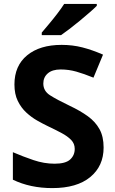

<svg xmlns="http://www.w3.org/2000/svg" viewBox="-20 -954 591 984"><path d="M511 -198Q511 -103 442.5 -46.5Q374 10 248 10Q135 10 46 -33V-174Q97 -152 151.5 -133.5Q206 -115 260 -115Q316 -115 339.5 -136.5Q363 -158 363 -191Q363 -218 344.5 -237Q326 -256 295 -272.5Q264 -289 224 -308Q199 -320 170 -336.5Q141 -353 114.5 -377.5Q88 -402 71 -437Q54 -472 54 -521Q54 -617 119 -670.5Q184 -724 296 -724Q352 -724 402.5 -711Q453 -698 508 -674L459 -556Q410 -576 371 -587Q332 -598 291 -598Q248 -598 225 -578Q202 -558 202 -526Q202 -488 236 -466Q270 -444 337 -412Q392 -386 430.5 -358Q469 -330 490 -292Q511 -254 511 -198ZM476 -934V-924Q462 -910 439 -890Q416 -870 389.5 -848Q363 -826 337.5 -806.5Q312 -787 293 -774H194V-787Q210 -806 231.5 -831.5Q253 -857 274 -884.5Q295 -912 309 -934Z"/></svg>

Font: Noto Sans IKEA
Style: Bold
Weight: 600
Designer: Monotype Design Team
Foundry: Monotype Imaging Inc.
Version: Version 2.001